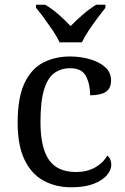

<svg xmlns="http://www.w3.org/2000/svg" viewBox="-20 -786 532 816"><path d="M283 10Q217 10 165.5 -18Q114 -46 84.5 -106.5Q55 -167 55 -265Q55 -372 84.5 -433.5Q114 -495 164.5 -520.5Q215 -546 278 -546Q320 -546 360 -535Q400 -524 426 -501.5Q452 -479 452 -444Q452 -410 429.5 -395.5Q407 -381 363 -381Q363 -428 345.5 -462Q328 -496 278 -496Q240 -496 211.5 -476Q183 -456 167.5 -406Q152 -356 152 -266Q152 -160 187.5 -107.5Q223 -55 303 -55Q350 -55 384.5 -74.5Q419 -94 436 -125Q453 -111 453 -86Q453 -63 434 -41Q415 -19 377.5 -4.5Q340 10 283 10ZM233 -606Q223 -629 205 -655.5Q187 -682 168 -708Q149 -734 133 -753V-766H172Q201 -749 229.5 -724Q258 -699 280 -675Q303 -699 332 -724Q361 -749 389 -766H428V-753Q413 -734 393.5 -708Q374 -682 356.5 -655.5Q339 -629 328 -606Z"/></svg>

Font: Noto Serif Makasar
Style: Regular
Weight: 400
Designer: Sérgio Martins
Version: Version 1.001; ttfautohint (v1.8.4.7-5d5b)